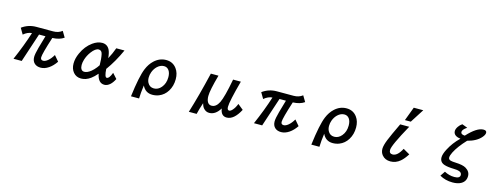

<svg xmlns="http://www.w3.org/2000/svg" viewBox="-17 -1923 8035 3085"><g transform="rotate(15 4000.0 -380.5)"><path d="M158.2 -486.8Q264.2 -564.9 397 -564.9H675.3Q763.2 -564.9 823.2 -612.8L881.3 -515.1Q810.5 -463.9 690.4 -459Q598.1 -172.9 598.1 -112.3Q598.1 -67.4 642.1 -67.4Q676.8 -67.4 717.8 -101.1Q762.7 -137.7 802.2 -205.1L879.4 -114.3Q826.7 -36.6 763.7 5.9Q696.8 50.8 630.9 50.8Q567.9 50.8 529.8 17.1Q487.3 -20.5 487.3 -89.8Q487.3 -139.6 518.1 -252Q545.4 -350.6 577.1 -457H470.2Q398.9 -234.4 311 24.9H174.3Q283.7 -225.1 355 -450.2Q283.7 -445.8 216.3 -388.2Z M1855 -87.9Q1824.7 -25.9 1785.2 10.3Q1739.3 51.3 1690.9 51.3Q1587.9 51.3 1558.1 -97.2Q1505.4 -36.6 1460.9 -4.4Q1384.8 51.3 1303.7 51.3Q1222.7 51.3 1173.8 -6.8Q1126 -63.5 1126 -151.9Q1126 -235.8 1167 -326.2Q1226.1 -458.5 1331.1 -534.2Q1409.7 -590.8 1487.3 -590.8Q1571.8 -590.8 1610.8 -514.6Q1634.8 -466.3 1642.1 -377.9Q1690.9 -466.3 1726.1 -564.9H1862.8Q1770 -359.4 1655.8 -203.1Q1664.1 -66.9 1699.7 -66.9Q1741.7 -66.9 1779.8 -170.9ZM1539.1 -232.9Q1539.1 -338.4 1522.9 -413.6Q1510.3 -473.6 1459.5 -473.6Q1404.8 -473.6 1341.3 -388.2Q1294.9 -325.7 1272.5 -252.9Q1257.8 -204.6 1257.8 -163.1Q1257.8 -120.6 1273.9 -94.7Q1291 -66.9 1325.2 -66.9Q1375.5 -66.9 1435.1 -114.3Q1472.7 -144.5 1509.3 -190.9Q1539.1 -229 1539.1 -232.9Z M2153.8 119.1Q2196.8 -223.6 2252 -356.4Q2291 -450.7 2356 -510.7Q2442.4 -590.8 2552.7 -590.8Q2663.1 -590.8 2726.6 -504.4Q2777.8 -435.1 2777.8 -332Q2777.8 -217.8 2723.6 -130.9Q2671.9 -47.4 2585.4 -13.2Q2534.2 6.8 2477.5 6.8Q2360.4 6.8 2308.6 -103Q2290.5 27.3 2288.6 119.1ZM2542.5 -486.8Q2483.9 -486.8 2432.6 -439Q2389.6 -398.4 2367.2 -337.4Q2350.6 -292.5 2350.6 -246.1Q2350.6 -197.8 2369.6 -162.1Q2403.8 -98.1 2474.6 -98.1Q2545.4 -98.1 2596.7 -159.2Q2654.8 -228 2654.8 -331.5Q2654.8 -403.3 2625 -444.8Q2595.2 -486.8 2542.5 -486.8Z M3116.2 119.1Q3206.5 -170.9 3299.3 -564.9H3426.3Q3353 -303.7 3353 -208.5Q3353 -146.5 3374 -109.9Q3396.5 -69.8 3442.4 -69.8Q3516.6 -69.8 3564 -163.6Q3612.3 -259.3 3669.4 -564.9H3798.3Q3702.6 -213.9 3702.6 -121.1Q3702.6 -66.9 3736.3 -66.9Q3759.8 -66.9 3788.6 -98.6Q3826.2 -139.2 3853 -209L3944.3 -134.8Q3846.7 51.3 3725.6 51.3Q3630.4 51.3 3613.3 -69.8Q3540 51.3 3435.1 51.3Q3377.9 51.3 3338.4 3.9Q3314 -25.9 3302.2 -73.7Q3265.1 36.6 3246.1 119.1Z M4158.2 -486.8Q4264.2 -564.9 4397 -564.9H4675.3Q4763.2 -564.9 4823.2 -612.8L4881.3 -515.1Q4810.5 -463.9 4690.4 -459Q4598.1 -172.9 4598.1 -112.3Q4598.1 -67.4 4642.1 -67.4Q4676.8 -67.4 4717.8 -101.1Q4762.7 -137.7 4802.2 -205.1L4879.4 -114.3Q4826.7 -36.6 4763.7 5.9Q4696.8 50.8 4630.9 50.8Q4567.9 50.8 4529.8 17.1Q4487.3 -20.5 4487.3 -89.8Q4487.3 -139.6 4518.1 -252Q4545.4 -350.6 4577.1 -457H4470.2Q4398.9 -234.4 4311 24.9H4174.3Q4283.7 -225.1 4355 -450.2Q4283.7 -445.8 4216.3 -388.2Z M5153.8 119.1Q5196.8 -223.6 5252 -356.4Q5291 -450.7 5356 -510.7Q5442.4 -590.8 5552.7 -590.8Q5663.1 -590.8 5726.6 -504.4Q5777.8 -435.1 5777.8 -332Q5777.8 -217.8 5723.6 -130.9Q5671.9 -47.4 5585.4 -13.2Q5534.2 6.8 5477.5 6.8Q5360.4 6.8 5308.6 -103Q5290.5 27.3 5288.6 119.1ZM5542.5 -486.8Q5483.9 -486.8 5432.6 -439Q5389.6 -398.4 5367.2 -337.4Q5350.6 -292.5 5350.6 -246.1Q5350.6 -197.8 5369.6 -162.1Q5403.8 -98.1 5474.6 -98.1Q5545.4 -98.1 5596.7 -159.2Q5654.8 -228 5654.8 -331.5Q5654.8 -403.3 5625 -444.8Q5595.2 -486.8 5542.5 -486.8Z M6504.4 -650.9 6590.3 -879.9H6748.5L6602.1 -650.9ZM6605 -199.7 6714.8 -136.7Q6661.1 -52.7 6611.3 -10.7Q6538.6 51.3 6448.2 51.3Q6359.4 51.3 6309.6 -9.3Q6273.9 -52.2 6273.9 -113.3Q6273.9 -166.5 6313 -265.1Q6349.6 -356.4 6449.2 -564.9H6599.1Q6397.9 -202.6 6397.9 -126.5Q6397.9 -65.9 6455.1 -65.9Q6535.6 -65.9 6605 -199.7Z M7340.3 -16.1Q7420.9 26.9 7506.3 26.9Q7600.1 26.9 7600.1 -30.3Q7600.1 -69.3 7556.6 -85.4Q7528.3 -96.2 7470.2 -97.2Q7363.3 -99.6 7307.6 -118.2Q7227.1 -144 7227.1 -225.6Q7227.1 -278.3 7269.5 -360.8Q7335 -488.8 7443.4 -592.8Q7395.5 -598.1 7367.2 -615.2Q7324.2 -642.1 7324.2 -689Q7324.2 -724.1 7352.5 -765.6Q7376 -800.3 7413.1 -825.2L7503.4 -791Q7430.2 -742.7 7430.2 -702.1Q7430.2 -661.6 7498 -658.2Q7654.8 -830.1 7765.1 -830.1Q7817.9 -830.1 7817.9 -790.5Q7817.9 -757.8 7782.7 -716.3Q7708 -627.4 7556.2 -588.9Q7430.2 -454.6 7374.5 -344.2Q7346.7 -288.1 7346.7 -254.4Q7346.7 -222.2 7384.3 -210.9Q7411.1 -203.1 7470.2 -201.2Q7589.4 -196.8 7642.1 -165Q7717.3 -119.6 7717.3 -43Q7717.3 44.9 7641.6 88.4Q7587.4 119.1 7502 119.1Q7380.9 119.1 7286.1 64Z"/></g></svg>

Font: BIZ UDGothic
Style: Bold
Weight: 700
Monospace: yes
Designer: TypeBank Co., Ltd.
Foundry: Morisawa Inc.
Version: Version 1.05